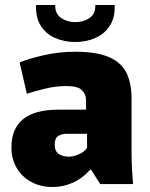

<svg xmlns="http://www.w3.org/2000/svg" viewBox="-20 -740 602 772"><path d="M192 12Q143 12 105.5 -8.5Q68 -29 47 -65Q26 -101 26 -147Q26 -299 214 -299H326V-337Q326 -362 309 -378Q292 -394 248 -394Q204 -394 161 -383.5Q118 -373 88 -363L59 -489Q95 -504 156 -518Q217 -532 281 -532Q368 -532 418 -510.5Q468 -489 488.5 -447Q509 -405 509 -342V-120Q509 -88 511 -55.5Q513 -23 515 0H383L346 -58H343Q312 -23 273 -5.5Q234 12 192 12ZM258 -110Q276 -110 298 -120Q320 -130 330 -145V-202H246Q229 -202 214.5 -193.5Q200 -185 200 -157Q200 -133 216 -121.5Q232 -110 258 -110ZM282 -571Q238 -571 201 -587.5Q164 -604 143.5 -637Q123 -670 125 -720H202Q201 -685 225.5 -668Q250 -651 282 -651Q316 -651 340.5 -668Q365 -685 363 -720H441Q443 -670 422 -637Q401 -604 364 -587.5Q327 -571 282 -571Z"/></svg>

Font: Murecho ExtraBold
Style: Regular
Weight: 800
Designer: Neil Summerour
Foundry: Positype
Version: Version 1.010; ttfautohint (v1.8.3)